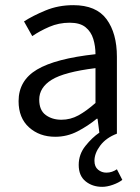

<svg xmlns="http://www.w3.org/2000/svg" viewBox="-20 -518 544 744"><path d="M376 206Q338 206 311.5 184.5Q285 163 285 121Q285 80 311 47.5Q337 15 365 -4L358 -58H355Q321 -30 280.5 -9Q240 12 194 12Q133 12 92.5 -24.5Q52 -61 52 -126Q52 -206 123.5 -248.5Q195 -291 350 -308Q350 -339 341.5 -367Q333 -395 311.5 -412.5Q290 -430 250 -430Q208 -430 171 -414Q134 -398 105 -378L73 -435Q107 -457 156.5 -477.5Q206 -498 264 -498Q353 -498 393 -443.5Q433 -389 433 -298V0Q391 16 368.5 46Q346 76 346 105Q346 128 360 139.5Q374 151 392 151Q404 151 414 147.5Q424 144 433 138L454 179Q440 190 417.5 198Q395 206 376 206ZM218 -54Q253 -54 284 -71Q315 -88 350 -119V-254Q229 -239 180.5 -209Q132 -179 132 -132Q132 -91 157 -72.5Q182 -54 218 -54Z"/></svg>

Font: .
Style: 
Weight: 400
Designer: Paul D. Hunt, Dalton Maag
Foundry: Dalton Maag Ltd
Version: Version 1.200